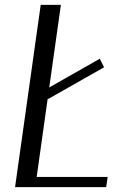

<svg xmlns="http://www.w3.org/2000/svg" viewBox="-20 -770 540 790"><path d="M230.5 -750 182.6 -410.2 390.6 -528.3 408.2 -493.2 175.8 -361.3 130.9 -42H422.9L417 0H125H42L47.9 -42L147.5 -750Z"/></svg>

Font: okolaks
Style: RegularItalic
Weight: 500
Italic angle: -8°
Version: Version 000.6.0